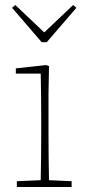

<svg xmlns="http://www.w3.org/2000/svg" viewBox="-20 -744 354 764"><path d="M47 0V-23L142 -27Q143 -68 143.5 -120Q144 -172 144 -213V-263Q144 -314 143.5 -362Q143 -410 142 -451H43V-472L163 -485L175 -481L173 -371V-213Q173 -172 173.5 -120Q174 -68 175 -27L265 -23V0ZM41 -724 156 -615 271 -724 284 -713 166 -576H146L28 -713Z"/></svg>

Font: Source Serif 4 SmText ExtraLight
Style: Regular
Weight: 200
Designer: Frank Grießhammer
Foundry: Adobe
Version: Version 4.005;hotconv 1.1.0;makeotfexe 2.6.0